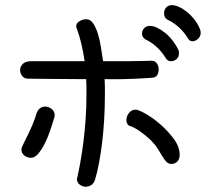

<svg xmlns="http://www.w3.org/2000/svg" viewBox="-20 -543 845 732"><path d="M478.5 -61.5Q469.7 -63.5 465.8 -70.3Q461.9 -77.1 461.9 -85Q461.9 -99.6 471.7 -112.3Q481.4 -125 498 -125Q506.8 -125 534.2 -109.9Q561.5 -94.7 590.3 -69.8Q619.1 -44.9 642.1 -14.2Q665 16.6 665 46.9Q665 64.5 655.8 73.2Q646.5 82 632.8 82Q622.1 82 614.3 73.7Q606.4 65.4 598.6 52.2Q590.8 39.1 580.6 22.9Q570.3 6.8 554.7 -8.8Q536.1 -26.4 515.6 -41Q495.1 -55.7 478.5 -61.5ZM119.1 -110.4Q124 -124 132.8 -130.4Q141.6 -136.7 152.3 -136.7Q166 -136.7 177.2 -127.4Q188.5 -118.2 188.5 -103.5Q188.5 -101.6 188 -100.1Q187.5 -98.6 187.5 -96.7Q179.7 -70.3 170.4 -43Q161.1 -15.6 149.4 6.8Q137.7 29.3 125 43.9Q112.3 58.6 97.7 58.6Q84 58.6 72.8 49.8Q61.5 41 61.5 26.4Q61.5 21.5 68.4 7.3Q75.2 -6.8 85 -26.4Q94.7 -45.9 104 -67.9Q113.3 -89.8 119.1 -110.4ZM85.9 -243.2Q72.3 -243.2 64.5 -253.4Q56.6 -263.7 56.6 -276.4Q56.6 -288.1 65.9 -298.3Q75.2 -308.6 95.7 -309.6H302.7Q292 -381.8 273.4 -432.6Q270.5 -436.5 270.5 -442.4Q270.5 -455.1 283.2 -462.4Q295.9 -469.7 309.6 -469.7Q324.2 -469.7 335 -454.1Q345.7 -438.5 353 -415Q360.4 -391.6 364.7 -363.3Q369.1 -335 373 -309.6H462.9Q495.1 -309.6 520 -310.5Q544.9 -311.5 556.6 -311.5Q571.3 -311.5 578.1 -301.3Q585 -291 585 -279.3Q585 -266.6 580.1 -257.8Q575.2 -249 564.5 -247.1Q543.9 -245.1 493.7 -242.7Q443.4 -240.2 378.9 -241.2Q379.9 -226.6 379.9 -211.9Q379.9 -197.3 379.9 -182.6Q379.9 -132.8 377 -84.5Q374 -36.1 368.7 6.3Q363.3 48.8 356.4 84Q349.6 119.1 341.8 143.6Q336.9 157.2 327.1 163.1Q317.4 168.9 306.6 168.9Q294.9 168.9 284.2 161.1Q273.4 153.3 273.4 139.6Q273.4 137.7 275.4 129.9Q280.3 109.4 286.1 76.7Q292 43.9 297.4 2.9Q302.7 -38.1 306.2 -85Q309.6 -131.8 309.6 -180.7Q309.6 -196.3 309.6 -210.9Q309.6 -225.6 308.6 -241.2Q270.5 -241.2 234.4 -241.7Q198.2 -242.2 168.5 -242.2Q138.7 -242.2 117.2 -242.7Q95.7 -243.2 85.9 -243.2ZM541 -389.6Q521.5 -397.5 521.5 -416Q521.5 -426.8 529.8 -435.5Q538.1 -444.3 551.8 -444.3Q564.5 -444.3 579.6 -437Q594.7 -429.7 609.9 -417.5Q625 -405.3 638.2 -388.2Q651.4 -371.1 660.2 -352.5Q662.1 -348.6 662.1 -345.2Q662.1 -341.8 662.1 -338.9Q662.1 -325.2 652.8 -317.4Q643.6 -309.6 631.8 -309.6Q620.1 -309.6 613.3 -319.3Q584 -367.2 541 -389.6ZM623 -465.8Q612.3 -470.7 608.9 -477.5Q605.5 -484.4 605.5 -492.2Q605.5 -505.9 613.8 -514.6Q622.1 -523.4 634.8 -523.4Q647.5 -523.4 662.6 -516.6Q677.7 -509.8 692.4 -498Q707 -486.3 720.2 -469.7Q733.4 -453.1 742.2 -432.6Q745.1 -424.8 745.1 -418Q745.1 -404.3 734.9 -395Q724.6 -385.7 713.9 -385.7Q703.1 -385.7 697.3 -395.5Q682.6 -419.9 663.6 -437.5Q644.5 -455.1 623 -465.8Z"/></svg>

Font: Hi Melody
Style: Regular
Weight: 400
Designer: YoonDesign Inc.
Foundry: YoonDesign Inc.
Version: Version 3.00